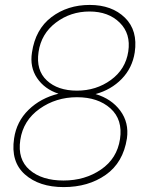

<svg xmlns="http://www.w3.org/2000/svg" viewBox="-20 -741 587 771"><path d="M460.7 -650.1Q415.5 -694.8 339.4 -694.8Q263.2 -694.8 204.3 -650.1Q145.5 -605.5 134.8 -532.2Q124 -459 168 -418Q211.9 -377 289.1 -377Q366.2 -377 425.3 -419.9Q484.4 -462.9 495.1 -534.2Q505.9 -605.5 460.7 -650.1ZM423.6 -305.7Q373.5 -350.6 289.1 -350.6Q204.6 -350.6 138.9 -304Q73.2 -257.3 61.5 -179.2Q49.8 -101.1 99.1 -58.6Q148.4 -16.1 234.9 -16.1Q321.3 -16.1 385.7 -60.3Q450.2 -104.5 461.9 -182.6Q473.6 -260.7 423.6 -305.7ZM36.6 -185.1Q46.4 -252.9 94.7 -300Q143.1 -347.2 214.8 -364.7Q158.7 -383.3 128.9 -427.5Q99.1 -471.7 108.4 -530.3Q122.1 -623.5 186.8 -672.4Q251.5 -721.2 340.3 -721.2Q429.2 -721.2 481.7 -669.9Q534.2 -618.7 521 -530.3Q511.2 -467.8 468.8 -424.1Q426.3 -380.4 363.8 -363.3Q427.7 -344.2 463.1 -296.4Q498.5 -248.5 489.7 -185.1Q474.6 -87.9 404.5 -38.8Q334.5 10.3 235.8 10.3Q137.2 10.3 79.8 -40.8Q22.5 -91.8 36.6 -185.1Z"/></svg>

Font: Roboto-ThinItalic
Style: Italic
Weight: 250
Italic angle: -12°
Designer: Google
Version: Version 1.100141; 2013; ttfautohint (v0.94.14-c901) -l 8 -r 